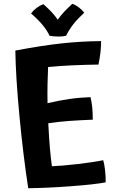

<svg xmlns="http://www.w3.org/2000/svg" viewBox="-20 -952 612 1014"><path d="M538 11Q482 22 355 31.5Q228 41 129 42Q102 -135 82.5 -341Q63 -547 61 -685Q204 -712 306.5 -723Q409 -734 514 -735Q514 -706 510.5 -675Q507 -644 500 -611Q428 -610 362 -607Q296 -604 234 -598Q232 -556 231 -508Q230 -460 231 -407Q290 -421 345 -429Q400 -437 458 -439Q464 -414 467 -386Q470 -358 470 -320Q397 -317 342 -313Q287 -309 235 -301Q239 -222 243.5 -170Q248 -118 254 -74Q307 -76 389.5 -85.5Q472 -95 525 -106Q531 -88 535 -52Q539 -16 538 11ZM144 -881Q158 -899 174 -911Q190 -923 209 -930Q235 -907 252 -889Q269 -871 285 -848Q301 -871 319.5 -890.5Q338 -910 362 -932Q381 -925 397 -912.5Q413 -900 425 -885Q390 -853 368 -825Q346 -797 329 -763Q321 -761 311 -760Q301 -759 290 -759Q277 -759 265 -760Q253 -761 242 -763Q228 -792 205 -820Q182 -848 144 -881Z"/></svg>

Font: Atma SemiBold
Style: Regular
Weight: 600
Designer: Gregori Vincens, Jeremie Hornus, Riccardo Olocco, Yoann Minet.
Foundry: black foundry
Version: Version 1.102;PS 1.100;hotconv 1.0.86;makeotf.lib2.5.63406